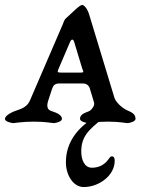

<svg xmlns="http://www.w3.org/2000/svg" viewBox="-28 -495 580 775"><path d="M300 117C300 58 327 30 389 -18H349C287 20 238 78 238 160C238 211 267 260 310 260C371 260 435 214 435 154C435 143 432 136 423 136C418 136 413 143 409 149C393 171 370 182 343 182C312 182 300 148 300 117ZM207 -214 255 -326C260.1 -337.9 267 -338 271 -327L304 -218C309 -205 312 -202 298 -202H221C206 -202 202 -203 207 -214ZM489 -48C459 -61 438 -87 434 -100L332 -436C324 -463 310 -475 304 -475C293 -475 266.9 -446.5 237.5 -420.5C231.3 -415 228.8 -404.9 225 -396L94 -92C86 -73 74 -61 47 -52C24 -45 -8 -30 -8 -15C-8 -5 14 1 25 2C32 2 61 -4 108 -4C156 -4 183 2 190 2C201 1 222 -5 222 -15C222 -30 204 -39 179 -47C163 -52 159 -66 167 -90L182 -136C186.7 -150.3 194 -158 210 -158H307C323 -158 333 -148 336 -133L352 -80C355 -67 339 -49 331 -46C306 -37 295 -30 295 -15C295 -5 317 1 328 2C335 2 360 -4 407 -4C455 -4 480 2 487 2C498 1 519 -5 519 -15C519 -30 511 -39 489 -48Z"/></svg>

Font: EB Garamond SC 08
Style: Regular
Weight: 400
Version: Version 0.016